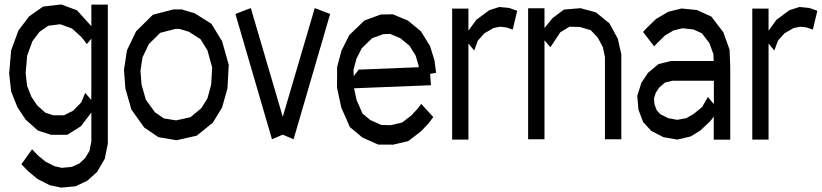

<svg xmlns="http://www.w3.org/2000/svg" viewBox="-20 -644 3678 859"><path d="M388.7 -623.5H462.4V-57.1V-1L448.7 66.4L414.6 125L370.6 164.6L317.9 189.5L253.9 195.3L202.6 184.6L148.4 157.2L106.9 123L75.7 90.8L123.5 23.9L151.9 53.2L183.6 79.1L223.6 99.6L257.3 106.9L301.3 102.5L335 87.4L360.8 63.5L380.4 30.8L388.7 -11.2V-57.1V-140.6L341.8 -79.1L281.2 -41H208L149.4 -60.1L94.7 -108.9L57.6 -165L29.8 -234.9L21 -314.9L29.8 -418.5L62.5 -507.8L110.4 -570.8L172.9 -614.7L253.9 -624L324.2 -598.1L388.7 -526.9ZM388.2 -196.8 388.7 -241.2V-471.2L368.7 -446.8L345.2 -477.5L302.7 -516.1L249.5 -535.6L195.8 -528.8L156.7 -501.5L125 -459.5L101.6 -395.5L94.7 -316.9L101.1 -260.3L120.1 -211.9L146 -172.9L182.6 -140.1L217.8 -128.4H266.6L307.6 -148.9L343.3 -185.5L361.3 -228.5Z M973.6 -459.5 1003.4 -354 997.6 -248 973.6 -163.1 932.1 -95.2 860.4 -37.1 770 -16.6 689 -30.3 625.5 -73.2 567.9 -153.8 541 -247.6 534.7 -332 547.9 -418.5 588.9 -503.9 664.1 -578.1 756.8 -602.1H792L851.1 -584.5L925.8 -537.6ZM924.8 -265.1 929.2 -342.3 908.2 -418.5 877 -468.8 825.2 -502 782.7 -514.6H764.6L696.8 -497.1L646 -446.8L617.7 -387.7L608.4 -327.6L613.3 -265.6L632.3 -198.2L672.9 -142.1L712.9 -114.3L768.1 -105.5L832 -119.6L880.4 -159.7L908.2 -204.1Z M1457 -581.5 1293.5 -21 1245.1 -41.5 1196.8 -21 1033.2 -581.5 1102.1 -607.9 1245.1 -121.6 1388.2 -607.9Z M1846.2 -155.3 1864.7 -179.2 1918.5 -120.1 1897.5 -92.3 1863.8 -56.6 1806.6 -12.7 1735.4 3.9 1731.9 2.9H1679.7H1672.4L1602.1 -28.3L1545.4 -75.2L1506.8 -163.1L1487.8 -252L1488.3 -344.2L1507.8 -417.5L1542.5 -486.8L1610.4 -552.2L1683.6 -579.1L1737.3 -580.1L1804.7 -552.2L1863.3 -503.9L1904.3 -437.5L1923.8 -373.5L1931.2 -318.4L1904.3 -313.5L1908.2 -262.7L1564 -249L1575.7 -195.3L1602.1 -135.7L1636.7 -106.9L1686 -85L1728.5 -84L1778.8 -95.7L1819.8 -127ZM1598.6 -428.2 1574.7 -381.3 1561.5 -331.5 1562.5 -303.7 1585 -332.5 1853.5 -343.3 1852.5 -351.6 1839.4 -395.5 1812 -439.5 1771 -473.1 1725.6 -492.2 1694.8 -491.2 1645 -473.1Z M2258.3 -608.4 2293.9 -595.7 2273.9 -511.7 2244.6 -521.5 2217.3 -524.4 2188 -518.6 2146.5 -494.6 2117.7 -461.9 2101.6 -418 2075.7 -449.2V-19.5H2002.9V-605.5H2075.7V-506.8L2111.3 -555.7L2169.4 -598.6L2214.4 -612.8Z M2744.1 -470.7 2759.8 -400.4V-21H2686.5V-388.7L2676.8 -434.1L2653.8 -476.6L2623 -508.8L2574.2 -523.4L2527.8 -524.4L2486.8 -499.5L2442.4 -432.6L2416 -463.9V-21H2342.8V-606.9H2416V-518.6L2452.1 -563L2502.9 -601.1L2576.7 -607.4L2646 -588.9L2706.5 -539.6Z M3244.1 -421.4 3247.1 -343.8V-19H3173.3V-122.1L3158.2 -102.5L3113.8 -60.5L3070.8 -33.7L3009.8 -19.5L2948.2 -30.3L2894 -58.1L2857.4 -97.7L2836.4 -153.3L2831.1 -215.3L2849.6 -273.9L2879.4 -318.4L2926.3 -357.4L2981.4 -371.1H3172.9L3171.9 -401.4L3153.8 -451.2L3120.1 -495.1L3082.5 -512.2L3033.7 -517.6L2993.2 -507.8L2954.6 -484.9L2917.5 -448.2L2906.7 -436.5L2856.9 -501L2870.1 -515.6L2915 -559.1L2969.7 -591.3L3029.3 -606L3098.6 -599.1L3162.6 -569.8L3216.3 -499.5ZM3147 -210 3173.8 -178.2V-282.7H2988.3L2955.6 -274.9L2930.2 -253.4L2914.1 -229.5L2905.8 -203.6L2908.2 -176.8L2918 -150.9L2934.1 -133.3L2968.3 -115.7L3009.8 -107.9L3050.3 -115.2L3083 -133.8L3121.1 -165Z M3601.1 -608.4 3636.7 -595.7 3616.7 -511.7 3587.4 -521.5 3560.1 -524.4 3530.8 -518.6 3489.3 -494.6 3460.4 -461.9 3444.3 -418 3418.5 -449.2V-19.5H3345.7V-605.5H3418.5V-506.8L3454.1 -555.7L3512.2 -598.6L3557.1 -612.8Z"/></svg>

Font: Gap Sans
Style: Regular
Weight: 400
Designer: Alexandre Liziard and Étienne Ozeray
Foundry: Interstices.io
Version: Version 1.6.1 - December 3. 2014